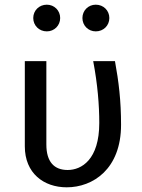

<svg xmlns="http://www.w3.org/2000/svg" viewBox="-20 -788 607 820"><path d="M86 -163C86 -48 167 12 265 12C377 12 497 -66 497 -255C497 -358 487 -440 471 -527H378C397 -428 404 -338 404 -263C404 -106 328 -62 269 -62C211 -62 178 -97 178 -171V-527H86ZM389 -654C422 -654 447 -679 447 -711C447 -743 422 -768 389 -768C357 -768 332 -743 332 -711C332 -679 357 -654 389 -654ZM122 -711C122 -679 147 -654 180 -654C212 -654 237 -679 237 -711C237 -743 212 -768 180 -768C147 -768 122 -743 122 -711Z"/></svg>

Font: FiraGO Unicode
Style: Regular
Weight: 400
Designer: bBox Type
Foundry: bBox Type GmbH
Version: Version 1.001;PS 001.001;hotconv 1.0.88;makeotf.lib2.5.64775